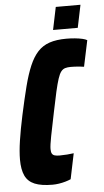

<svg xmlns="http://www.w3.org/2000/svg" viewBox="-59 -892 507 937"><g transform="rotate(-5 195.0 -423.5)"><path d="M160 8Q105 8 72.5 -5.5Q40 -19 26 -49Q12 -79 12 -128Q12 -167 20 -220.5Q28 -274 43 -344Q60 -423 75 -481.5Q90 -540 107.5 -581Q125 -622 148.5 -647.5Q172 -673 206 -684.5Q240 -696 289 -696Q311 -696 331 -694Q351 -692 366.5 -688.5Q382 -685 390 -680L363 -552Q352 -554 340 -555Q328 -556 317.5 -556.5Q307 -557 298 -557Q282 -557 270.5 -553.5Q259 -550 250.5 -539Q242 -528 234.5 -505Q227 -482 218 -443Q209 -404 197 -344Q182 -272 173.5 -228Q165 -184 165 -166Q165 -151 169.5 -143.5Q174 -136 183.5 -133.5Q193 -131 207 -131Q224 -131 243.5 -132.5Q263 -134 276 -136L250 -11Q239 -6 223.5 -1.5Q208 3 191.5 5.5Q175 8 160 8ZM228 -744 251 -855H372L349 -744Z"/></g></svg>

Font: Saira Condensed Black
Style: Italic
Weight: 900
Width: 3
Italic angle: -12°
Designer: Hector Gatti with collaboration of the Omnibus-Type team
Foundry: Omnibus-Type
Version: Version 1.101